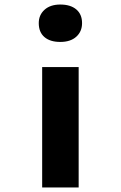

<svg xmlns="http://www.w3.org/2000/svg" viewBox="-20 -827 533 847"><path d="M166 0V-531H327V0ZM246 -642Q201 -642 176 -663.5Q151 -685 151 -725Q151 -761 176.5 -784Q202 -807 246 -807Q291 -807 316.5 -785.5Q342 -764 342 -725Q342 -688 316.5 -665Q291 -642 246 -642Z"/></svg>

Font: Lexend Mega
Style: Bold
Weight: 700
Version: Version 1.007